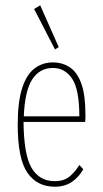

<svg xmlns="http://www.w3.org/2000/svg" viewBox="-20 -696 390 726"><path d="M187 10Q120 10 83.5 -43Q47 -96 47 -225Q47 -312 64 -363.5Q81 -415 111 -437.5Q141 -460 180 -460Q216 -460 244 -441.5Q272 -423 287.5 -380Q303 -337 303 -264Q303 -255 303 -249Q303 -243 302 -235H69Q70 -111 99.5 -61Q129 -11 187 -11Q222 -11 243 -28.5Q264 -46 280 -72L295 -56Q278 -26 251.5 -8Q225 10 187 10ZM70 -256H280Q280 -357 253 -398Q226 -439 180 -439Q130 -439 102 -396Q74 -353 70 -256ZM188 -509 109 -662 132 -676 202 -518Z"/></svg>

Font: Inconsolata ExtraCondensed ExtraLight
Style: Regular
Weight: 200
Width: 2
Monospace: yes
Designer: Raph Levien, Cyreal, Brenton Simpson
Foundry: Raph Levien, Cyreal, Google
Version: Version 3.001; ttfautohint (v1.8.2.53-6de2)